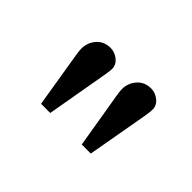

<svg xmlns="http://www.w3.org/2000/svg" viewBox="-52 -918 505 505"><g transform="rotate(45 200.5 -665.5)"><path d="M112.8 -548.8 86.9 -707Q85 -720.7 85 -726.1Q85 -749 99.6 -765.6Q114.3 -782.2 138.2 -782.2Q153.8 -782.2 167 -771.7Q180.2 -761.2 180.2 -745.1Q180.2 -738.8 176.8 -719.2L147 -548.8ZM264.2 -548.8 237.8 -707Q235.8 -720.7 235.8 -726.1Q235.8 -749 250.5 -765.6Q265.1 -782.2 289.1 -782.2Q304.7 -782.2 317.9 -771.7Q331.1 -761.2 331.1 -745.1Q331.1 -736.3 328.1 -719.2L297.9 -548.8Z"/></g></svg>

Font: Literata Book
Style: Regular
Weight: 400
Designer: Latin by Veronika Burian and Jose Scaglione. Greek by Irene Vlachou. Cyrillic by Vera Evstafieva
Foundry: TypeTogether
Version: Version 2.003;PS 002.003;hotconv 1.0.88;makeotf.lib2.5.64775